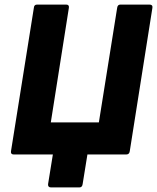

<svg xmlns="http://www.w3.org/2000/svg" viewBox="-20 -675 686 839"><path d="M203 144Q189 144 190 130L211 0H40Q26 0 28 -14L128 -641Q129 -655 142 -655H269Q283 -655 281 -641L202 -140H412L492 -641Q494 -655 506 -655H633Q648 -655 646 -641L547 -14Q545 0 532 0H362L341 130Q339 144 327 144Z"/></svg>

Font: Sofia Sans Semi Condensed Black
Style: Italic
Weight: 900
Italic angle: -9°
Version: Version 4.100